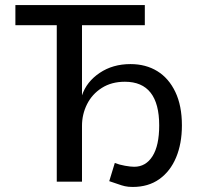

<svg xmlns="http://www.w3.org/2000/svg" viewBox="-20 -720 810 761"><path d="M506 21Q488 21 475 18Q462 15 448.5 10Q435 5 413 -2L435 -74Q453 -67 475.5 -63Q498 -59 512 -59Q558 -59 584.5 -101Q611 -143 611 -223Q611 -309 577 -352.5Q543 -396 475 -396Q422 -396 383.5 -371.5Q345 -347 325 -307Q305 -267 305 -221V0H205V-620H41V-700H554V-620H305V-342Q323 -396 375 -431Q427 -466 497 -466Q558 -466 603.5 -438Q649 -410 675 -355.5Q701 -301 701 -223Q701 -151 678 -96Q655 -41 611.5 -10Q568 21 506 21Z"/></svg>

Font: Moderustic
Style: Regular
Weight: 400
Designer: Tural Alisoy
Foundry: TAFT Foundry
Version: Version 2.120